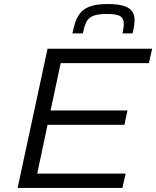

<svg xmlns="http://www.w3.org/2000/svg" viewBox="-20 -929 772 949"><path d="M67 0 215 -688H732L716 -617H280L230 -383H610L595 -312H215L164 -71H601L585 0ZM338 -764Q344 -796 353.5 -822.5Q363 -849 380 -868.5Q397 -888 429 -898.5Q461 -909 511 -909Q564 -909 593 -899.5Q622 -890 633.5 -872.5Q645 -855 645 -831Q645 -815 642.5 -799Q640 -783 635 -764H586Q588 -778 590 -790.5Q592 -803 592 -812Q592 -836 575.5 -848Q559 -860 508 -860Q460 -860 437 -849Q414 -838 405 -817Q396 -796 389 -764Z"/></svg>

Font: Saira Expanded
Style: Italic
Weight: 400
Width: 7
Italic angle: -12°
Designer: Hector Gatti with collaboration of the Omnibus-Type team
Foundry: Omnibus-Type
Version: Version 1.101